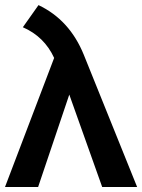

<svg xmlns="http://www.w3.org/2000/svg" viewBox="-20 -747 568 767"><path d="M196.3 -515.6Q157.2 -600.6 71.3 -638.2L133.8 -726.6Q258.3 -667.5 314.9 -527.8L527.8 0H388.2L256.8 -369.1L132.3 0H0Z"/></svg>

Font: Voltera
Style: Bold
Weight: 700
Designer: Bernd Montag
Version: Version 1.301